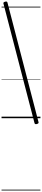

<svg xmlns="http://www.w3.org/2000/svg" viewBox="-20 -1535 545 2493"><path d="M460 75Q446 79 438.5 76Q431 73 428 63L25 -1488Q22 -1498 27.5 -1503.5Q33 -1509 46 -1513Q60 -1517 67.5 -1514Q75 -1511 77 -1501L480 50Q483 59 478 65Q473 71 460 75ZM0 928H505V938H0ZM0 -20H505V0H0ZM0 -505H505V-500H0ZM0 -1448H505V-1438H0Z"/></svg>

Font: Playwrite ID Guides
Style: Regular
Weight: 400
Designer: Veronika Burian, José Scaglione
Foundry: TypeTogether
Version: Version 1.003